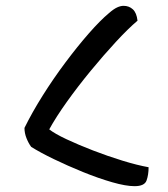

<svg xmlns="http://www.w3.org/2000/svg" viewBox="-20 -633 575 659"><path d="M87 -129Q78 -141 71 -158.5Q64 -176 64 -194Q90 -247 126.5 -305Q163 -363 204.5 -418.5Q246 -474 285 -518.5Q324 -563 354 -588Q370 -602 382 -607.5Q394 -613 404 -613Q423 -613 436 -601Q449 -589 452 -562Q420 -535 377.5 -489Q335 -443 291 -389.5Q247 -336 209.5 -283.5Q172 -231 149 -189Q168 -174 208.5 -155Q249 -136 299.5 -116.5Q350 -97 400.5 -81.5Q451 -66 490 -59Q490 -33 483 -13.5Q476 6 442 6Q412 6 365 -7.5Q318 -21 265 -42.5Q212 -64 164.5 -87Q117 -110 87 -129Z"/></svg>

Font: Baloo Bhaijaan 2
Style: Regular
Weight: 400
Designer: Sanskriti Dholi, Noopur Datye and Ek Type
Foundry: Ek Type
Version: Version 1.701